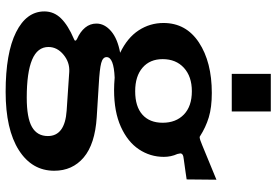

<svg xmlns="http://www.w3.org/2000/svg" viewBox="-166 -616 957 664"><g transform="rotate(90 312.0 -283.5)"><path d="M91 139C139 163 207.7 175 297 175C383.7 175 450.8 159.8 498.5 129.5C546.2 99.2 570 58.3 570 7C570 -35 554.7 -69 524 -95C493.3 -121 447 -136 385 -140L273 -147C236.3 -149 211.2 -151.8 197.5 -155.5C183.8 -159.2 177 -165.3 177 -174C177 -190.7 200.7 -200 248 -202C264 -200.7 278.3 -200 291 -200C341 -200 383.3 -207.8 418 -223.5C452.7 -239.2 478.7 -260 496 -286C513.3 -312 522 -340.7 522 -372C522 -388.7 518.7 -404.3 512 -419C510.7 -424.3 510 -427.7 510 -429C510 -432.3 511.5 -435 514.5 -437C517.5 -439 522.7 -440.3 530 -441C532.7 -441.7 547 -443.7 573 -447L600 -451L601 -554L482 -505C468 -499 458.7 -496 454 -496C452.7 -496 451.7 -496.3 451 -497C430.3 -510.3 408.5 -520.5 385.5 -527.5C362.5 -534.5 334.3 -538 301 -538C229.7 -538 171.5 -523.2 126.5 -493.5C81.5 -463.8 59 -423 59 -371C59 -339.7 67.5 -311 84.5 -285C101.5 -259 127.3 -237.7 162 -221C129.3 -215 104.3 -204.5 87 -189.5C69.7 -174.5 61 -157.7 61 -139C61 -124.3 65.7 -111.3 75 -100C84.3 -88.7 97.3 -79.3 114 -72C118 -70 120 -68 120 -66C120 -64 118 -62.3 114 -61C82.7 -47.7 59 -32.8 43 -16.5C27 -0.2 19 19 19 41C19 82.3 43 115 91 139ZM376 -298C357.3 -281.3 330.3 -273 295 -273C260.3 -273 233.2 -281.5 213.5 -298.5C193.8 -315.5 184 -338.7 184 -368C184 -398.7 194 -423.2 214 -441.5C234 -459.8 261 -469 295 -469C329.7 -469 356.5 -459.8 375.5 -441.5C394.5 -423.2 404 -398.7 404 -368C404 -338 394.7 -314.7 376 -298ZM418.5 84C397.5 96 363.7 102 317 102C259 102 215.3 95.8 186 83.5C156.7 71.2 142 52.3 142 27C142 7 150.8 -10.3 168.5 -25C186.2 -39.7 206 -46.3 228 -45L362 -36C420.7 -32 450 -10.3 450 29C450 53.7 439.5 72 418.5 84ZM365 -607V-742H235V-607Z"/></g></svg>

Font: Morrison SemiBold
Style: Regular
Weight: 600
Designer: Pablo Impallari, Rodrigo Fuenzalida (Modified by Dan O. Williams)
Version: Version 0.030; ttfautohint (v1.8.1)